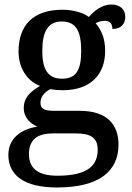

<svg xmlns="http://www.w3.org/2000/svg" viewBox="-20 -590 584 849"><path d="M232 239C418 239 504 167 504 50C504 -38 455 -100 332 -100H218C170 -100 159 -113 159 -136C159 -164 179 -184 203 -196C216 -193 241 -191 257 -191C384 -191 445 -264 445 -365C445 -422 427 -459 403 -487C415 -494 427 -498 444 -498C469 -498 477 -481 477 -462C518 -462 534 -487 534 -516C534 -545 514 -570 473 -570C428 -570 394 -539 373 -515C351 -532 306 -547 257 -547C125 -547 62 -477 62 -362C62 -291 98 -233 157 -210C109 -182 85 -154 85 -113C85 -69 115 -43 145 -30C75 -19 17 20 17 95C17 186 88 239 232 239ZM254 -242C192 -242 167 -283 167 -364C167 -449 191 -495 253 -495C317 -495 339 -451 339 -365C339 -282 318 -242 254 -242ZM234 187C139 187 108 147 108 91C108 16 161 0 213 0H316C378 0 412 17 412 72C412 140 370 187 234 187Z"/></svg>

Font: Noto Serif Telugu Medium
Style: Regular
Weight: 500
Designer: Jelle Bosma - Monotype Design Team
Foundry: Monotype Imaging Inc.
Version: Version 2.005